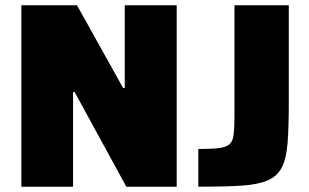

<svg xmlns="http://www.w3.org/2000/svg" viewBox="-20 -708 1173 728"><path d="M61 0V-688H272L447 -374H453V-688H650V0H459L263 -359H257V0ZM732 0V-143Q782 -143 810 -146.5Q838 -150 850.5 -161.5Q863 -173 866 -198Q869 -223 869 -268V-688H1075V-319Q1075 -227 1070.5 -167.5Q1066 -108 1049 -74Q1032 -40 995 -24Q958 -8 894.5 -4Q831 0 732 0Z"/></svg>

Font: Saira ExtraBold
Style: Regular
Weight: 800
Designer: Hector Gatti with collaboration of the Omnibus-Type team
Foundry: Omnibus-Type
Version: Version 1.100; ttfautohint (v1.8.3)